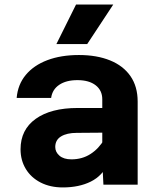

<svg xmlns="http://www.w3.org/2000/svg" viewBox="-20 -809 690 841"><path d="M433 0 428 -100V-374Q428 -413 399 -435.5Q370 -458 319 -458Q270 -458 239.5 -437.5Q209 -417 204 -380H53Q58 -439 93 -481Q128 -523 187.5 -545.5Q247 -568 326 -568Q404 -568 462 -544.5Q520 -521 551.5 -475.5Q583 -430 583 -364V0ZM255 12Q200 12 158 -9.5Q116 -31 93 -69Q70 -107 70 -155Q70 -241 136.5 -288.5Q203 -336 320 -336H443V-228L316 -227Q273 -227 247.5 -211.5Q222 -196 222 -165Q222 -143 240.5 -127Q259 -111 293 -111Q340 -111 376.5 -134.5Q413 -158 437 -199L454 -94Q429 -39 377.5 -13.5Q326 12 255 12ZM227 -616 313 -789H476L362 -616Z"/></svg>

Font: Azeret Mono
Style: Bold
Weight: 700
Designer: Martin Vácha
Foundry: Displaay
Version: Version 1.002